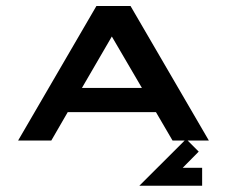

<svg xmlns="http://www.w3.org/2000/svg" viewBox="-20 -459 741 627"><path d="M576.7 88.9H640.1V147.5H435.1L587.9 -4.9L628.9 36.1ZM406.2 -439.5 662.1 0H543.5L489.3 -92.8H201.2L147.5 0H39.1L294.9 -439.5ZM247.6 -171.9H443.4L345.2 -339.8Z"/></svg>

Font: Squarish Sans CT
Style: RegularSC
Weight: 400
Version: Version 0.9